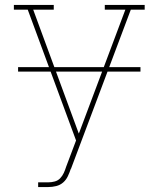

<svg xmlns="http://www.w3.org/2000/svg" viewBox="-20 -540 640 775"><path d="M134 215V196H175Q188 196 201 192.5Q214 189 223 179.5Q232 170 237.5 158Q243 146 247 133L287 27L92 -501H36V-520H197V-501H114L298 -1L301 -8L486 -501H403V-520H564V-501H508L267 140V141H266Q261 156 254 171Q247 186 235 196.5Q223 207 207 211Q191 215 175 215ZM53 -251V-269H547V-251Z"/></svg>

Font: Iosevka HT Thin Extended
Style: Regular
Weight: 100
Width: 7
Monospace: yes
Designer: Belleve Invis
Foundry: Belleve Invis
Version: Version 32.3.0; ttfautohint (v1.8.4)